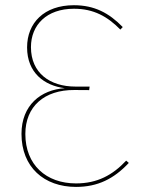

<svg xmlns="http://www.w3.org/2000/svg" viewBox="-20 -711 552 740"><path d="M264.7 -690.9C150 -690.9 84.4 -622.7 84.4 -528.4C84.4 -429.9 151.4 -380.9 229.8 -371.1C137 -365 62.8 -305.4 62.8 -195C62.8 -67.1 149.6 9.4 273.1 9.4C357 9.4 419.3 -22.1 476.4 -83.1L466.3 -91.9C414 -36.1 355.1 -4.1 273.1 -4.1C157.9 -4.1 77.7 -75.6 77.7 -194.6C77.7 -300.4 150.6 -365 267.1 -364.1L323.7 -363.7L325.4 -377.3H271C172.3 -377.3 99.3 -429.7 99.3 -529.3C99.3 -615.1 160 -677.3 265.1 -677.3C341.1 -677.3 394.3 -647.3 443.9 -597L453.1 -606.7C400.1 -660.9 344.1 -690.9 264.7 -690.9Z"/></svg>

Font: Fira Sans Hair
Style: Regular
Weight: 100
Designer: bBox Type GmbH & Carrois Corporate GbR & Edenspiekermann AG
Foundry: bBox Type GmbH & Carrois Corporate GbR & Edenspiekermann AG
Version: Version 4.300;PS 004.300;hotconv 1.0.88;makeotf.lib2.5.64775